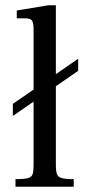

<svg xmlns="http://www.w3.org/2000/svg" viewBox="-20 -712 348 732"><path d="M29 -270V-316L278 -488V-442ZM39 0V-29Q72 -29 86.5 -33Q101 -37 104.5 -48.5Q108 -60 108 -83V-599Q108 -625 102 -633.5Q96 -642 78 -642H44V-672L165 -692H193V-83Q193 -60 197 -48.5Q201 -37 215.5 -33Q230 -29 261 -29V0Z"/></svg>

Font: Frank Ruhl Libre
Style: Regular
Weight: 400
Designer: Yanek Iontef
Foundry: Fontef
Version: Version 6.004